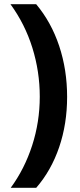

<svg xmlns="http://www.w3.org/2000/svg" viewBox="-20 -734 379 912"><path d="M298.8 -273.9Q298.8 -145.5 261 -34.7Q223.1 76.2 151.9 158.2H30.8Q96.7 68.4 132.8 -43.2Q168.9 -154.8 168.9 -274.9Q168.9 -394 133.8 -506.8Q98.6 -619.6 29.8 -713.9H151.9Q223.6 -628.4 261.2 -515.4Q298.8 -402.3 298.8 -273.9Z"/></svg>

Font: CAA NEO Sans
Style: Bold
Weight: 700
Version: Version 1.10